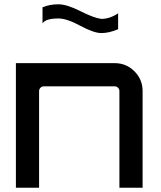

<svg xmlns="http://www.w3.org/2000/svg" viewBox="-20 -874 748 894"><path d="M514 -580Q568 -580 606 -542Q644 -504 644 -450V0H536V-450Q536 -459 529.5 -465.5Q523 -472 514 -472H184Q175 -472 168.5 -465.5Q162 -459 162 -450V0H54V-580ZM452 -786Q491 -786 530 -812V-738Q488 -720 452 -720Q417 -720 354 -754Q291 -788 252 -788Q192 -788 178 -765V-840Q211 -854 252 -854Q291 -854 354.5 -822Q418 -790 452 -786Z"/></svg>

Font: Orbitron
Style: Regular
Weight: 500
Designer: Matt McInerney
Foundry: Matt McInerney
Version: 1.000